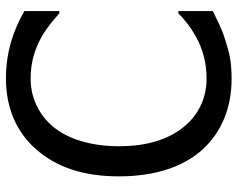

<svg xmlns="http://www.w3.org/2000/svg" viewBox="-96 -684 793 641"><g transform="rotate(-90 300.5 -363.5)"><path d="M357.9 13.2C386.2 13.2 409.7 11.2 428.7 7.8C446.8 4.4 466.3 -1 487.3 -7.8C507.8 -14.2 524.9 -21 539.1 -27.8L550.3 -33.2L584 -49.3V-164.6H576.7C554.2 -142.1 528.3 -122.6 499.5 -106.4C457 -82.5 409.7 -70.3 358.4 -70.3C296.4 -70.3 239.7 -95.7 200.2 -143.1C155.3 -196.3 132.8 -269.5 132.8 -362.8C132.8 -455.1 156.2 -532.2 197.8 -582.5C238.8 -631.3 295.9 -657.7 358.4 -657.7C411.6 -657.7 453.6 -645 494.6 -623C528.3 -604 549.3 -585.9 576.2 -562H584V-678.7C550.3 -697.8 518.1 -711.9 487.3 -721.2C445.8 -733.9 403.3 -740.2 359.4 -740.2C261.7 -740.2 181.6 -706.1 123 -640.1C63 -571.8 32.2 -482.4 32.2 -362.8C32.2 -241.7 64.5 -146 123.5 -82C181.6 -19.5 262.2 13.2 357.9 13.2Z"/></g></svg>

Font: SG Kara SemiBold
Style: Regular
Weight: 400
Designer: Damoon Khanjanzadeh
Version: Version 1.000